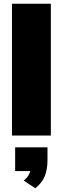

<svg xmlns="http://www.w3.org/2000/svg" viewBox="-20 -725 337 1027"><path d="M44 -705H252V0H44ZM234 63V130Q234 180 220 216Q206 252 169 282L107 241Q134 220 142 190H61V63Z"/></svg>

Font: Nunito Sans Heavy
Style: Regular
Weight: 400
Designer: Vernon Adams
Foundry: Vernon Adams
Version: Version 2.500